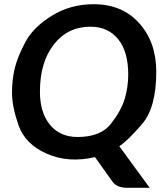

<svg xmlns="http://www.w3.org/2000/svg" viewBox="-20 -751 772 913"><path d="M589.8 -396.5Q589.8 -505.9 541.7 -564.9Q493.7 -624 410.2 -624Q301.8 -624 235.8 -539.3Q169.9 -454.6 169.9 -315.4Q169.9 -215.8 217.5 -157.7Q265.1 -99.6 349.1 -99.6Q458 -99.6 506.8 -161.6Q555.7 -223.6 572.8 -280.3Q589.8 -336.9 589.8 -396.5ZM425.8 -731Q561 -731 642.1 -640.6Q723.1 -550.3 723.1 -410.2Q723.1 -239.3 655.5 -160.9Q587.9 -82.5 547.4 -55.7L691.9 142.1H585.9Q535.2 142.1 514.6 112.3L431.6 -3.9Q305.7 25.4 202.6 -20Q99.6 -65.4 68.4 -154.8Q37.1 -244.1 37.1 -308.6Q37.1 -373 50.3 -427Q63.5 -481 100.6 -551Q137.7 -621.1 226.1 -676Q314.5 -731 425.8 -731Z"/></svg>

Font: Lato-BoldItalic
Style: Bold Italic
Weight: 700
Italic angle: -7°
Designer: Lukasz Dziedzic
Foundry: tyPoland Lukasz Dziedzic
Version: Version 1.104; Western+Polish opensource